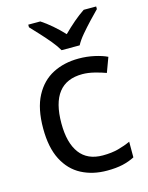

<svg xmlns="http://www.w3.org/2000/svg" viewBox="-117 -839 713 923"><g transform="rotate(-15 240.0 -378.0)"><path d="M300 10Q229 10 173.5 -19Q118 -48 86.5 -109Q55 -170 55 -265Q55 -364 88 -426Q121 -488 177.5 -517Q234 -546 306 -546Q347 -546 385 -537.5Q423 -529 447 -517L420 -444Q396 -453 364 -461Q332 -469 304 -469Q146 -469 146 -266Q146 -169 184.5 -117.5Q223 -66 299 -66Q343 -66 376.5 -75Q410 -84 438 -97V-19Q411 -5 378.5 2.5Q346 10 300 10ZM238 -606Q225 -629 203 -655.5Q181 -682 157 -708Q133 -734 115 -753V-766H175Q201 -749 229 -725Q257 -701 282 -674Q309 -701 337 -725Q365 -749 391 -766H453V-753Q434 -734 409.5 -708Q385 -682 362.5 -655.5Q340 -629 328 -606Z"/></g></svg>

Font: Noto Sans Tifinagh Air
Style: Regular
Weight: 400
Designer: JamraPatel
Foundry: JamraPatel LLC
Version: Version 2.006; ttfautohint (v1.8.4.7-5d5b)